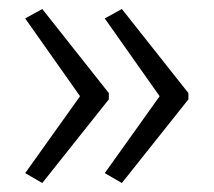

<svg xmlns="http://www.w3.org/2000/svg" viewBox="-20 -551 475 427"><path d="M399 -330V-344L251 -531L213 -510L335 -337L213 -166L251 -144ZM222 -330V-344L74 -531L36 -510L158 -337L36 -166L74 -144Z"/></svg>

Font: Noto Sans Malayalam UI Condensed Light
Style: Regular
Weight: 300
Width: 3
Designer: Jelle Bosma - Monotype Design Team
Foundry: Monotype Imaging Inc.
Version: Version 2.104